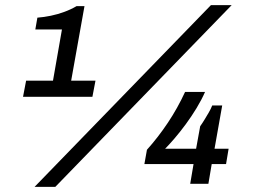

<svg xmlns="http://www.w3.org/2000/svg" viewBox="-20 -718 992 750"><path d="M115 12 804 -698H885L196 12ZM70 -340 82 -403H187L222 -603H118L126 -649Q152 -651 178.5 -656.5Q205 -662 231 -671.5Q257 -681 279 -694H310L258 -403H353L341 -340ZM723 0 736 -77H544L554 -133Q598 -182 636 -239Q674 -296 703 -359H781Q768 -329 748 -296Q728 -263 705.5 -232.5Q683 -202 661.5 -177Q640 -152 625 -137H746L762 -225Q770 -236 778.5 -250Q787 -264 795.5 -278.5Q804 -293 809 -306H848L818 -137H873L863 -77H807L794 0Z"/></svg>

Font: Archivo SemiExpanded Medium
Style: Italic
Weight: 500
Width: 6
Italic angle: -10°
Designer: Hector Gatti
Foundry: Omnibus-Type
Version: Version 2.001